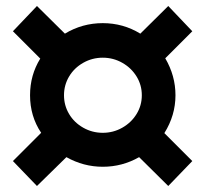

<svg xmlns="http://www.w3.org/2000/svg" viewBox="-20 -612 684 639"><path d="M527 -169 620 -76 540 7 443 -89Q387 -57 322 -57Q258 -57 201 -89L103 7L23 -76L117 -170Q80 -225 80 -295Q80 -362 114 -417L23 -508L103 -592L196 -500Q254 -535 322 -535Q390 -535 447 -500L540 -592L620 -508L530 -418Q564 -360 564 -295Q564 -228 527 -169ZM322 -170Q357 -170 387 -187Q417 -204 434.5 -232.5Q452 -261 452 -295Q452 -329 434.5 -357.5Q417 -386 387 -403Q357 -420 322 -420Q287 -420 257 -403Q227 -386 210 -357.5Q193 -329 193 -295Q193 -261 210 -232.5Q227 -204 257 -187Q287 -170 322 -170Z"/></svg>

Font: Montserrat Ace
Style: Bold
Weight: 700
Designer: Julieta Ulanovsky
Foundry: Julieta Ulanovsky
Version: Version 1